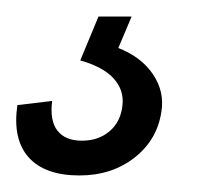

<svg xmlns="http://www.w3.org/2000/svg" viewBox="-73 -20 269 232"><path d="M23 192Q-19 192 -38.5 170Q-58 148 -52 107L-10 102Q-13 126 -3.5 138Q6 150 26 150Q46 150 59.5 138.5Q73 127 75 107Q77 89 64.5 75Q52 61 24 53L46 0H86L70 38Q98 49 112 70Q126 91 122 115Q117 149 89.5 170.5Q62 192 23 192Z"/></svg>

Font: Pathway Extreme 28pt Light
Style: Italic
Weight: 300
Italic angle: -8°
Designer: Eduardo Rodriguez Tunni
Foundry: Eduardo Rodriguez Tunni
Version: Version 1.001;gftools[0.9.26]